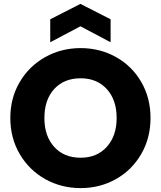

<svg xmlns="http://www.w3.org/2000/svg" viewBox="-20 -959 826 986"><path d="M33 -353Q33 -456 81.5 -538Q130 -620 212.5 -666Q295 -712 394 -712Q493 -712 575.5 -666Q658 -620 705.5 -538Q753 -456 753 -353Q753 -250 705 -167.5Q657 -85 575 -39Q493 7 394 7Q295 7 212.5 -39Q130 -85 81.5 -167.5Q33 -250 33 -353ZM579 -353Q579 -446 528.5 -501.5Q478 -557 394 -557Q309 -557 258.5 -502Q208 -447 208 -353Q208 -260 258.5 -204.5Q309 -149 394 -149Q478 -149 528.5 -205Q579 -261 579 -353ZM393 -824 238 -742V-860L393 -939L548 -860V-742Z"/></svg>

Font: Poppins A&M
Style: Bold-A&M
Weight: 700
Designer: Ninad Kale (Devanagari), Jonny Pinhorn (Latin)
Foundry: Indian Type Foundry
Version: 4.004